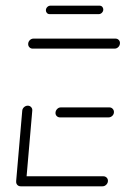

<svg xmlns="http://www.w3.org/2000/svg" viewBox="-20 -654 441 674"><path d="M36.7 -18.1 58.1 -265.6Q58.9 -273 64.6 -278Q70.4 -283 77.4 -283Q84.8 -283 89.4 -277.8Q94.1 -272.6 93.3 -265.6L71.9 -18.1ZM358.9 -19.3Q358.9 -11.5 353.1 -5.7Q347.4 0 340 0H52.6Q45.9 0 41.3 -4.4Q36.7 -8.9 36.7 -15.9Q36.7 -23.7 42.2 -29.4Q47.8 -35.2 55.6 -35.2H342.6Q349.6 -35.2 354.3 -30.6Q358.9 -25.9 358.9 -19.3ZM174.8 -257.4Q174.8 -265.2 180.4 -271.1Q185.9 -277 193.7 -277H364.1Q370.7 -277 375.4 -272.2Q380 -267.4 380 -260.7Q380 -253 374.3 -247.4Q368.5 -241.9 361.1 -241.9H190.7Q184.1 -241.9 179.4 -246.3Q174.8 -250.7 174.8 -257.4ZM78.9 -499.3Q78.9 -507 84.4 -512.8Q90 -518.5 97.8 -518.5H385.2Q391.9 -518.5 396.5 -514.1Q401.1 -509.6 401.1 -503Q401.1 -494.8 395.6 -489.1Q390 -483.3 382.2 -483.3H94.8Q88.1 -483.3 83.5 -487.8Q78.9 -492.2 78.9 -499.3ZM141.1 -617.8Q141.1 -624.4 145.9 -629.3Q150.7 -634.1 157 -634.1H329.3Q335.2 -634.1 338.9 -630.2Q342.6 -626.3 342.6 -620.7Q342.6 -614.1 337.8 -609.3Q333 -604.4 326.7 -604.4H154.4Q148.5 -604.4 144.8 -608.3Q141.1 -612.2 141.1 -617.8Z"/></svg>

Font: 26F Galaxy Sans Light
Style: Italic
Weight: 300
Italic angle: -5°
Designer: C₂₉H₂₅N₃O₅
Version: Version 1.200